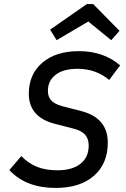

<svg xmlns="http://www.w3.org/2000/svg" viewBox="-20 -914 620 946"><path d="M254 12Q108 12 26 -76L85 -145Q120 -109 162.5 -92Q205 -75 263 -75Q336 -75 376.5 -107Q417 -139 417 -197Q417 -230 399.5 -250Q382 -270 343 -280L250 -304Q122 -337 122 -452Q122 -548 188.5 -605Q255 -662 369 -662Q490 -662 572 -592L518 -520Q453 -575 362 -575Q292 -575 254 -545.5Q216 -516 216 -466Q216 -436 233.5 -418Q251 -400 290 -390L383 -366Q511 -332 511 -211Q511 -107 442.5 -47.5Q374 12 254 12ZM259 -716 227 -768 408 -894H439L569 -762L528 -716L415 -808Z"/></svg>

Font: Sometype Mono Medium
Style: Italic
Weight: 500
Italic angle: -12°
Monospace: yes
Designer: Ryoichi Tsunekawa
Foundry: Dharma Type
Version: Version 1.000; ttfautohint (v1.8.3)